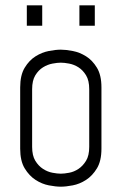

<svg xmlns="http://www.w3.org/2000/svg" viewBox="-20 -697 458 723"><path d="M316 -144V-361Q316 -394 304 -413.5Q292 -433 275.5 -443.5Q259 -454 240.5 -457.5Q222 -461 209 -461Q196 -461 177.5 -457.5Q159 -454 142 -443.5Q125 -433 113 -413.5Q101 -394 101 -361V-144Q101 -111 113 -91.5Q125 -72 142 -61Q159 -50 177.5 -46.5Q196 -43 209 -43Q222 -43 240.5 -46.5Q259 -50 275.5 -61Q292 -72 304 -91.5Q316 -111 316 -144ZM362 -137Q362 -91 345 -63Q328 -35 304 -19.5Q280 -4 254 1Q228 6 209 6Q190 6 164 1Q138 -4 114 -19.5Q90 -35 73 -63Q56 -91 56 -137V-368Q56 -414 73 -442Q90 -470 114 -485Q138 -500 164 -505Q190 -510 209 -510Q228 -510 254 -505Q280 -500 304 -485Q328 -470 345 -442Q362 -414 362 -368ZM279 -600V-677H337V-600ZM81 -600V-677H139V-600Z"/></svg>

Font: Marvel
Style: Regular
Weight: 400
Designer: Carolina Trebol
Foundry: Carolina Trebol
Version: Version 1.001